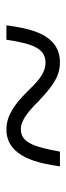

<svg xmlns="http://www.w3.org/2000/svg" viewBox="176 -656 207 599"><g transform="rotate(90 279.5 -356.5)"><path d="M59 -273H104C116 -354 131 -395 175 -395C213 -395 240 -364 269 -335C304 -300 340 -273 384 -273C472 -273 490 -378 499 -440H453C440 -370 428 -318 384 -318C354 -318 326 -343 296 -373C254 -412 222 -440 175 -440C85 -440 69 -344 59 -273Z"/></g></svg>

Font: Noto Serif Tamil Light
Style: Italic
Weight: 300
Italic angle: -12°
Designer: Indian Type Foundry, Tom Grace, and the Monotype Design Team
Foundry: Monotype Imaging Inc.
Version: Version 2.003